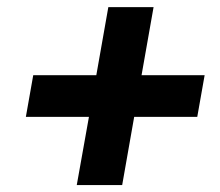

<svg xmlns="http://www.w3.org/2000/svg" viewBox="-20 -620 626 547"><path d="M198.7 -92.8H328.1L362.3 -287.1H542L563 -405.8H383.3L417.5 -599.6H288.6L254.4 -405.8H74.7L53.7 -287.1H233.4Z"/></svg>

Font: Cascadia Mono PL
Style: Bold Italic
Weight: 700
Italic angle: -10°
Monospace: yes
Designer: Aaron Bell
Foundry: Saja Typeworks
Version: Version 2404.023